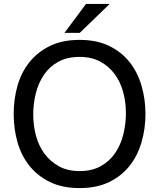

<svg xmlns="http://www.w3.org/2000/svg" viewBox="-20 -947 818 982"><path d="M388 -779H310L420 -927H541ZM387 15Q299 15 235.5 -16Q172 -47 130.5 -99Q89 -151 69.5 -219.5Q50 -288 50 -364Q50 -440 69.5 -508.5Q89 -577 130.5 -629Q172 -681 235.5 -712Q299 -743 387 -743Q475 -743 538.5 -712Q602 -681 643 -629Q684 -577 704 -508Q724 -439 724 -364Q724 -289 704 -220Q684 -151 643 -99Q602 -47 538.5 -16Q475 15 387 15ZM387 -656Q324 -656 279 -631.5Q234 -607 205.5 -565.5Q177 -524 163.5 -471Q150 -418 150 -361Q150 -305 164 -253Q178 -201 207.5 -161Q237 -121 281.5 -96.5Q326 -72 387 -72Q450 -72 495 -97Q540 -122 568.5 -163.5Q597 -205 610.5 -258.5Q624 -312 624 -369Q624 -424 610 -476Q596 -528 566.5 -568Q537 -608 492.5 -632Q448 -656 387 -656Z"/></svg>

Font: Gen
Style: Regular
Weight: 400
Version: Version 1.000;PS 001.001;hotconv 1.0.56